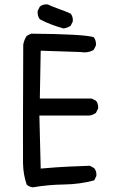

<svg xmlns="http://www.w3.org/2000/svg" viewBox="-20 -844 540 859"><path d="M127 -5.9Q111.3 -7.8 99.6 -17.6Q84 -62.5 83 -112.8Q82 -163.1 84 -644.5Q87.9 -666 99.6 -683.6L119.1 -693.4Q354.5 -691.4 399.4 -677.7Q411.1 -662.1 409.2 -640.6L399.4 -621.1Q374 -605.5 338.9 -611.3L162.1 -617.2L158.2 -403.3H389.6L409.2 -393.6Q420.9 -379.9 418.9 -358.4L409.2 -338.9Q395.5 -329.1 379.9 -327.1H156.2L162.1 -89.8Q240.2 -96.7 287.6 -98.6Q335 -100.6 381.8 -102.5L401.4 -91.8Q413.1 -78.1 411.1 -56.6L401.4 -37.1Q336.9 -19.5 266.1 -18.6Q195.3 -17.6 127 -5.9ZM263.7 -716.8Q236.3 -724.6 210 -734.4Q183.6 -744.1 158.2 -757.8Q146.5 -773.4 148.4 -794.9L158.2 -814.5Q171.9 -826.2 193.4 -824.2Q218.8 -812.5 244.1 -803.7Q269.5 -794.9 295.9 -783.2Q307.6 -769.5 305.7 -748L295.9 -728.5Q281.2 -718.8 263.7 -716.8Z"/></svg>

Font: NaikaiFont
Style: Regular
Weight: 400
Version: Version 1.67